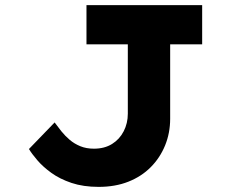

<svg xmlns="http://www.w3.org/2000/svg" viewBox="-20 -720 877 750"><path d="M365.2 10Q305.6 10 259.5 -5.4Q213.4 -20.9 180.5 -44.8Q147.5 -68.7 125.9 -94Q104.2 -119.3 93.1 -137.9L193.4 -241.7Q205.5 -224.9 219.9 -207Q234.3 -189.1 252.4 -173.7Q270.4 -158.4 293.8 -148.8Q317.2 -139.2 346.8 -139.2Q388.3 -139.2 417.7 -157.6Q447.1 -175.9 463.2 -207.3Q479.3 -238.7 479.3 -275.8V-546.8H317.8V-700H769.7V-546.8H644.7V-256Q644.7 -200.6 624.9 -152Q605 -103.4 568.9 -67.1Q532.9 -30.7 481.7 -10.4Q430.4 10 365.2 10Z"/></svg>

Font: Lexend Peta
Style: Regular
Weight: 400
Designer: Bonnie Shaver-Troup, Thomas Jockin
Foundry: Lexend
Version: Version 1.007